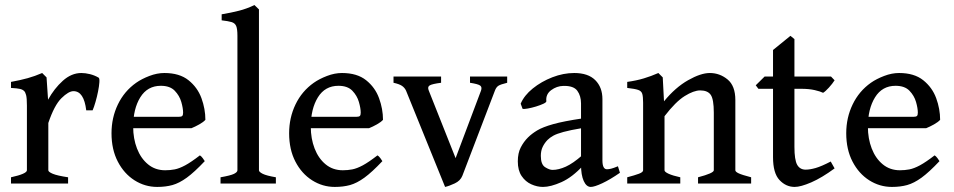

<svg xmlns="http://www.w3.org/2000/svg" viewBox="-20 -716 3721 749"><path d="M364.7 -413.1Q368.7 -410.6 367.7 -395.3Q366.7 -379.9 362.5 -359.1Q358.4 -338.4 352.5 -318.1Q346.7 -297.9 341.3 -285.6H316.4Q307.6 -360.4 266.6 -360.4Q247.6 -360.4 219.7 -333Q191.9 -305.7 168.5 -236.3V-51.8Q168.5 -45.4 185.8 -38.1Q203.1 -30.8 245.6 -24.4V0H22.9V-24.4Q85 -38.1 85 -51.8V-304.2Q85 -333.5 81.8 -345.2Q78.6 -356.9 74.2 -360.8Q68.4 -366.7 58.1 -369.1Q47.9 -371.6 22.9 -373V-396.5Q60.1 -403.3 88.1 -411.1Q116.2 -418.9 144.5 -431.2L161.6 -414.1L167.5 -327.1Q191.4 -370.6 225.1 -400.9Q258.8 -431.2 297.4 -431.2Q313 -431.2 330.8 -426.8Q348.6 -422.4 364.7 -413.1Z M781.2 -248.5Q773.4 -239.7 757.3 -230.7Q741.2 -221.7 726.6 -215.8H463.4L464.4 -260.3H677.2Q687.5 -260.3 690.9 -263.7Q694.3 -267.1 694.3 -276.4Q694.3 -293.5 687.3 -318.1Q680.2 -342.8 661.6 -362.1Q643.1 -381.3 607.4 -381.3Q555.2 -381.3 527.3 -336.4Q499.5 -291.5 499.5 -221.7Q499.5 -175.3 514.4 -136.7Q529.3 -98.1 557.4 -75Q585.4 -51.8 624.5 -51.8Q643.6 -51.8 661.4 -55.2Q679.2 -58.6 702.4 -71Q725.6 -83.5 759.8 -109.9Q765.1 -106.9 771 -98.9Q776.9 -90.8 778.8 -87.4Q738.3 -44.4 708.7 -22.9Q679.2 -1.5 652.6 5.9Q626 13.2 593.3 13.2Q545.4 13.2 504.6 -12.7Q463.9 -38.6 439.5 -85.7Q415 -132.8 415 -196.3Q415 -256.8 439.9 -308.6Q464.8 -360.4 511.2 -393.1Q532.7 -408.2 562.7 -419.7Q592.8 -431.2 621.1 -431.2Q680.2 -431.2 715.3 -403.1Q750.5 -375 765.9 -333Q781.2 -291 781.2 -248.5Z M840.3 0V-24.4Q879.4 -31.2 892.8 -37.8Q906.2 -44.4 906.2 -51.8V-576.7Q906.2 -603 901.4 -614.5Q896.5 -626 883.3 -629.9Q870.1 -633.8 844.7 -636.7V-660.2Q882.3 -666.5 912.1 -674.1Q941.9 -681.6 972.7 -696.3L990.2 -679.2V-51.8Q990.2 -45.4 1004.6 -38.1Q1019 -30.8 1056.2 -24.4V0Z M1474.1 -248.5Q1466.3 -239.7 1450.2 -230.7Q1434.1 -221.7 1419.4 -215.8H1156.2L1157.2 -260.3H1370.1Q1380.4 -260.3 1383.8 -263.7Q1387.2 -267.1 1387.2 -276.4Q1387.2 -293.5 1380.1 -318.1Q1373 -342.8 1354.5 -362.1Q1335.9 -381.3 1300.3 -381.3Q1248 -381.3 1220.2 -336.4Q1192.4 -291.5 1192.4 -221.7Q1192.4 -175.3 1207.3 -136.7Q1222.2 -98.1 1250.2 -75Q1278.3 -51.8 1317.4 -51.8Q1336.4 -51.8 1354.2 -55.2Q1372.1 -58.6 1395.3 -71Q1418.5 -83.5 1452.6 -109.9Q1458 -106.9 1463.9 -98.9Q1469.7 -90.8 1471.7 -87.4Q1431.2 -44.4 1401.6 -22.9Q1372.1 -1.5 1345.5 5.9Q1318.8 13.2 1286.1 13.2Q1238.3 13.2 1197.5 -12.7Q1156.7 -38.6 1132.3 -85.7Q1107.9 -132.8 1107.9 -196.3Q1107.9 -256.8 1132.8 -308.6Q1157.7 -360.4 1204.1 -393.1Q1225.6 -408.2 1255.6 -419.7Q1285.6 -431.2 1314 -431.2Q1373 -431.2 1408.2 -403.1Q1443.4 -375 1458.7 -333Q1474.1 -291 1474.1 -248.5Z M1958.5 -393.1Q1932.1 -386.7 1923.8 -381.1Q1915.5 -375.5 1910.6 -362.3L1783.7 -30.3Q1775.9 -10.7 1753.9 -0.5Q1731.9 9.8 1716.3 13.2L1564 -362.3Q1558.6 -374 1548.1 -381.1Q1537.6 -388.2 1515.1 -393.1V-417.5H1700.7V-393.1Q1666 -388.7 1656.2 -382.8Q1646.5 -377 1652.8 -362.3L1757.3 -99.1L1856.4 -362.3Q1861.3 -376 1853.3 -382.1Q1845.2 -388.2 1813.5 -393.1V-417.5H1958.5Z M2398.4 -42Q2360.4 -15.6 2329.6 -1.2Q2298.8 13.2 2284.7 13.2Q2267.6 13.2 2257.1 -10Q2246.6 -33.2 2246.6 -73.2V-312.5Q2246.6 -341.8 2232.2 -361.8Q2217.8 -381.8 2177.7 -380.9Q2151.9 -380.4 2130.1 -364.3Q2108.4 -348.1 2111.3 -321.3Q2111.8 -316.9 2099.9 -311.3Q2087.9 -305.7 2071 -300.5Q2054.2 -295.4 2039.3 -292.7Q2024.4 -290 2018.6 -291.5L2011.2 -311.5Q2024.9 -343.8 2058.3 -370.8Q2091.8 -397.9 2134.8 -414.6Q2177.7 -431.2 2220.2 -431.2Q2274.4 -431.2 2302.2 -403.3Q2330.1 -375.5 2330.1 -329.1V-90.3Q2330.1 -55.7 2347.7 -55.7Q2354.5 -55.7 2363.8 -57.9Q2373 -60.1 2390.6 -67.4ZM2251 -216.3Q2204.6 -208.5 2178.5 -201.4Q2152.3 -194.3 2138.7 -186.8Q2125 -179.2 2115.7 -169.9Q2104 -157.7 2096.9 -142.8Q2089.8 -127.9 2089.8 -107.9Q2089.8 -74.2 2106.7 -63.7Q2123.5 -53.2 2135.3 -53.2Q2159.2 -53.2 2187.3 -65.9Q2215.3 -78.6 2251 -109.9L2254.4 -69.8Q2212.4 -24.4 2170.4 -5.6Q2128.4 13.2 2098.1 13.2Q2075.2 13.2 2052.5 2.9Q2029.8 -7.3 2014.9 -29.3Q2000 -51.3 2000 -86.4Q2000 -118.7 2011.5 -140.9Q2022.9 -163.1 2039.6 -179.7Q2054.2 -194.3 2075.7 -207.3Q2097.2 -220.2 2137.9 -231.7Q2178.7 -243.2 2251 -253.9Z M2703.1 0V-24.4Q2764.6 -40.5 2764.6 -51.8V-276.4Q2764.6 -328.6 2752.7 -345.9Q2740.7 -363.3 2711.4 -363.3Q2686.5 -363.3 2651.1 -341.3Q2615.7 -319.3 2572.3 -262.7V-51.8Q2572.3 -45.4 2588.4 -38.1Q2604.5 -30.8 2633.8 -24.4V0H2426.8V-24.4Q2456.5 -32.2 2472.7 -38.3Q2488.8 -44.4 2488.8 -51.8V-315.4Q2488.8 -338.4 2485.6 -349.6Q2482.4 -360.8 2469.7 -365.2Q2457 -369.6 2426.8 -373V-396.5Q2462.4 -401.4 2491.5 -410.2Q2520.5 -418.9 2548.3 -431.2L2565.4 -414.1L2570.3 -320.8Q2614.7 -375 2664.3 -403.1Q2713.9 -431.2 2749 -431.2Q2787.6 -431.2 2818.1 -406.2Q2848.6 -381.3 2848.6 -325.7V-51.8Q2848.6 -45.9 2861.6 -39.8Q2874.5 -33.7 2910.2 -24.4V0Z M3235.8 -59.1Q3186 -22.5 3144.8 -4.6Q3103.5 13.2 3080.1 13.2Q3045.9 13.2 3020.8 -13.7Q2995.6 -40.5 2995.6 -103V-369.6H2938.5L2928.2 -383.3L2962.9 -417.5H2995.6V-521L3063.5 -576.2L3079.1 -563.5V-417.5H3221.7L3235.8 -402.8Q3227.5 -389.6 3213.6 -374.3Q3199.7 -358.9 3190.9 -354Q3180.2 -359.4 3158.2 -364.5Q3136.2 -369.6 3105 -369.6H3079.1V-143.1Q3079.1 -92.3 3089.8 -73.2Q3100.6 -54.2 3123 -54.2Q3139.2 -54.2 3161.6 -60.5Q3184.1 -66.9 3220.7 -85.9Z M3647.5 -248.5Q3639.6 -239.7 3623.5 -230.7Q3607.4 -221.7 3592.8 -215.8H3329.6L3330.6 -260.3H3543.5Q3553.7 -260.3 3557.1 -263.7Q3560.5 -267.1 3560.5 -276.4Q3560.5 -293.5 3553.5 -318.1Q3546.4 -342.8 3527.8 -362.1Q3509.3 -381.3 3473.6 -381.3Q3421.4 -381.3 3393.6 -336.4Q3365.7 -291.5 3365.7 -221.7Q3365.7 -175.3 3380.6 -136.7Q3395.5 -98.1 3423.6 -75Q3451.7 -51.8 3490.7 -51.8Q3509.8 -51.8 3527.6 -55.2Q3545.4 -58.6 3568.6 -71Q3591.8 -83.5 3626 -109.9Q3631.3 -106.9 3637.2 -98.9Q3643.1 -90.8 3645 -87.4Q3604.5 -44.4 3575 -22.9Q3545.4 -1.5 3518.8 5.9Q3492.2 13.2 3459.5 13.2Q3411.6 13.2 3370.8 -12.7Q3330.1 -38.6 3305.7 -85.7Q3281.2 -132.8 3281.2 -196.3Q3281.2 -256.8 3306.2 -308.6Q3331.1 -360.4 3377.4 -393.1Q3398.9 -408.2 3429 -419.7Q3459 -431.2 3487.3 -431.2Q3546.4 -431.2 3581.5 -403.1Q3616.7 -375 3632.1 -333Q3647.5 -291 3647.5 -248.5Z"/></svg>

Font: Dai Banna SIL
Style: Regular
Weight: 400
Designer: Victor Gaultney
Foundry: SIL International
Version: Version 4.000